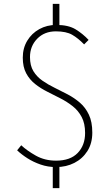

<svg xmlns="http://www.w3.org/2000/svg" viewBox="-20 -845 561 986"><path d="M268 13Q226 13 188.5 0Q151 -13 120.5 -32.5Q90 -52 68 -73L89 -99Q119 -71 164.5 -45.5Q210 -20 268 -20Q341 -20 379 -59.5Q417 -99 417 -162Q417 -211 399.5 -244Q382 -277 353.5 -299.5Q325 -322 291 -339.5Q257 -357 223 -374Q189 -391 160.5 -413.5Q132 -436 114.5 -468.5Q97 -501 97 -549Q97 -598 120 -636Q143 -674 182 -695.5Q221 -717 269 -717Q331 -717 368 -694.5Q405 -672 435 -640L412 -617Q381 -649 350.5 -666.5Q320 -684 267 -684Q208 -684 171 -646Q134 -608 134 -552Q134 -508 151.5 -479.5Q169 -451 197.5 -431Q226 -411 260 -394.5Q294 -378 328 -360Q362 -342 390.5 -317.5Q419 -293 436.5 -256Q454 -219 454 -164Q454 -109 429 -69.5Q404 -30 362 -8.5Q320 13 268 13ZM251 121V8H285V121ZM251 -697V-825H285V-697Z"/></svg>

Font: Noto Sans TC Thin Thin
Style: Regular
Weight: 250
Version: Version 2.004-H2;hotconv 1.0.118;makeotfexe 2.5.65603